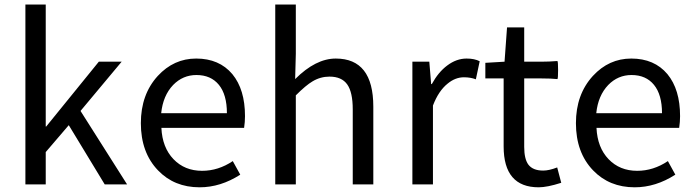

<svg xmlns="http://www.w3.org/2000/svg" viewBox="-20 -797 3001 830"><path d="M89.8 0V-388.7V-777.3H177.7V-250H179.7L407.2 -530.3H505.9L328.1 -317.4L529.3 0H432.6L277.3 -255.9L177.7 -139.6V0Z M842.8 12.7Q733.4 12.7 663.1 -60.5Q588.9 -137.7 588.9 -264.6Q588.9 -388.7 662.1 -468.8Q731.4 -543.9 828.1 -543.9Q927.7 -543.9 984.4 -476.6Q1039.1 -410.2 1039.1 -294.9Q1039.1 -269.5 1035.2 -244.1H856.4H677.7Q681.6 -159.2 730 -108.9Q778.3 -58.6 853.5 -58.6Q923.8 -58.6 986.3 -100.6L1018.6 -42Q933.6 12.7 842.8 12.7ZM676.8 -307.6H818.4H960.9Q960.9 -387.7 926.3 -430.2Q891.6 -472.7 829.1 -472.7Q770.5 -472.7 728.5 -429.7Q684.6 -383.8 676.8 -307.6Z M1169.9 0V-388.7V-777.3H1258.8V-564.5L1255.9 -455.1Q1344.7 -543.9 1431.6 -543.9Q1593.8 -543.9 1593.8 -335.9V0H1504.9V-324.2Q1504.9 -398.4 1481 -432.1Q1457 -465.8 1404.3 -465.8Q1365.2 -465.8 1331.1 -445.3Q1302.7 -428.7 1258.8 -384.8V0Z M1762.7 0V-264.6V-530.3H1835.9L1843.8 -433.6H1846.7Q1875 -485.4 1913.1 -513.7Q1953.1 -543.9 1997.1 -543.9Q2031.2 -543.9 2053.7 -532.2L2037.1 -454.1Q2014.6 -462.9 1985.4 -462.9Q1948.2 -462.9 1915 -435.5Q1876 -404.3 1851.6 -340.8V0Z M2308.6 12.7Q2157.2 12.7 2157.2 -164.1V-458H2078.1V-525.4L2161.1 -530.3L2171.9 -678.7H2246.1V-530.3H2318.4Q2354.5 -530.3 2389.6 -533.2Q2392.6 -531.2 2392.6 -494.1Q2392.6 -457 2389.6 -455.1Q2363.3 -458 2318.4 -458H2246.1V-309.6V-162.1Q2246.1 -110.4 2263.7 -85.9Q2283.2 -59.6 2328.1 -59.6Q2353.5 -59.6 2388.7 -73.2L2406.2 -6.8Q2345.7 12.7 2308.6 12.7Z M2723.6 12.7Q2614.3 12.7 2543.9 -60.5Q2469.7 -137.7 2469.7 -264.6Q2469.7 -388.7 2543 -468.8Q2612.3 -543.9 2709 -543.9Q2808.6 -543.9 2865.2 -476.6Q2919.9 -410.2 2919.9 -294.9Q2919.9 -269.5 2916 -244.1H2737.3H2558.6Q2562.5 -159.2 2610.8 -108.9Q2659.2 -58.6 2734.4 -58.6Q2804.7 -58.6 2867.2 -100.6L2899.4 -42Q2814.5 12.7 2723.6 12.7ZM2557.6 -307.6H2699.2H2841.8Q2841.8 -387.7 2807.1 -430.2Q2772.5 -472.7 2710 -472.7Q2651.4 -472.7 2609.4 -429.7Q2565.4 -383.8 2557.6 -307.6Z"/></svg>

Font: Bpmf GenSeki Gothic R
Style: R
Weight: 400
Foundry: But Ko
Version: Version 1.320